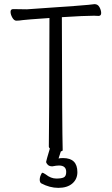

<svg xmlns="http://www.w3.org/2000/svg" viewBox="-20 -727 540 928"><path d="M262 181Q220 181 179 159Q172 154 172 141Q172 126 183 108Q190 108 201 116Q226 136 252 136Q278 136 289 130Q300 124 300 104Q300 73 265 73Q253 73 233 77Q218 77 210.5 69Q203 61 203 55Q203 51 221 -9Q216 -14 216 -18Q218 -107 219 -640Q104 -632 91 -630Q72 -627 59 -627Q48 -627 39.5 -642Q31 -657 31 -670Q31 -683 44 -683L110 -682Q410 -702 437 -707Q453 -707 461 -692Q469 -677 469 -664Q469 -650 456 -650L435 -651Q389 -651 279 -644Q280 -106 283 0Q283 2 274 5L263 39Q271 37 285 37Q354 37 354 105Q354 139 329.5 160Q305 181 262 181Z"/></svg>

Font: LXGW WenKai Mono TC Light
Style: Regular
Weight: 300
Designer: LXGW / Fontworks Inc.
Foundry: LXGW / Fontworks Inc.
Version: Version 1.330